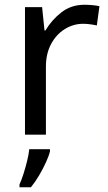

<svg xmlns="http://www.w3.org/2000/svg" viewBox="-20 -566 453 807"><path d="M335 -546Q350 -546 367.5 -544.5Q385 -543 398 -540L387 -459Q374 -462 358.5 -464Q343 -466 329 -466Q288 -466 252 -443.5Q216 -421 194.5 -380.5Q173 -340 173 -286V0H85V-536H157L167 -438H171Q197 -482 238 -514Q279 -546 335 -546ZM190 70Q186 88 173.5 115.5Q161 143 144.5 171Q128 199 110 221H62V209Q70 192 78.5 165.5Q87 139 94 110.5Q101 82 103 61H190Z"/></svg>

Font: Noto Sans Gunjala Gondi
Style: Regular
Weight: 400
Designer: Ek Type
Foundry: Ek Type
Version: Version 1.004